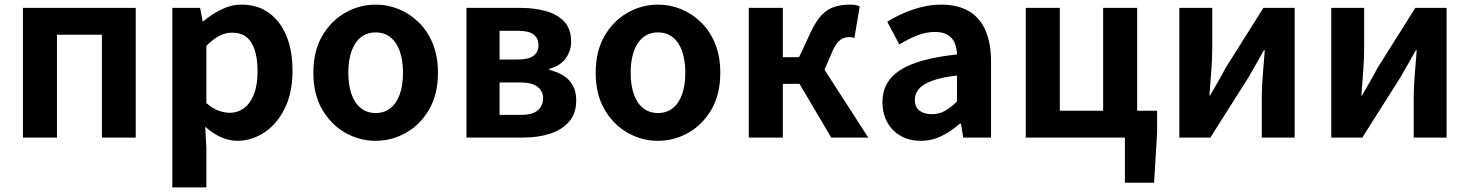

<svg xmlns="http://www.w3.org/2000/svg" viewBox="-20 -594 6345 829"><path d="M79 0V-560H566V0H420V-444H226V0Z M724 215V-560H844L855 -502H858Q893 -532 935.5 -553Q978 -574 1023 -574Q1092 -574 1141 -538.5Q1190 -503 1216.5 -439.5Q1243 -376 1243 -289Q1243 -193 1209 -125Q1175 -57 1120.5 -21.5Q1066 14 1005 14Q969 14 933.5 -2Q898 -18 866 -47L871 44V215ZM973 -107Q1006 -107 1033 -126.5Q1060 -146 1076 -186Q1092 -226 1092 -287Q1092 -340 1080 -377.5Q1068 -415 1044 -434Q1020 -453 981 -453Q953 -453 926.5 -439Q900 -425 871 -396V-149Q898 -125 924 -116Q950 -107 973 -107Z M1602 14Q1532 14 1470.5 -21Q1409 -56 1371 -121.5Q1333 -187 1333 -280Q1333 -373 1371 -438.5Q1409 -504 1470.5 -539Q1532 -574 1602 -574Q1655 -574 1703 -554Q1751 -534 1789 -496.5Q1827 -459 1849 -404.5Q1871 -350 1871 -280Q1871 -187 1833 -121.5Q1795 -56 1733.5 -21Q1672 14 1602 14ZM1602 -106Q1640 -106 1666.5 -127.5Q1693 -149 1706.5 -188Q1720 -227 1720 -280Q1720 -333 1706.5 -372Q1693 -411 1666.5 -432.5Q1640 -454 1602 -454Q1564 -454 1537.5 -432.5Q1511 -411 1497.5 -372Q1484 -333 1484 -280Q1484 -227 1497.5 -188Q1511 -149 1537.5 -127.5Q1564 -106 1602 -106Z M1994 0V-560H2225Q2288 -560 2337.5 -546Q2387 -532 2416.5 -500.5Q2446 -469 2446 -413Q2446 -375 2423 -342.5Q2400 -310 2352 -297V-292Q2386 -284 2412 -268Q2438 -252 2453 -225.5Q2468 -199 2468 -161Q2468 -104 2437 -68.5Q2406 -33 2354.5 -16.5Q2303 0 2238 0ZM2137 -337H2214Q2263 -337 2284 -353.5Q2305 -370 2305 -398Q2305 -428 2284.5 -444.5Q2264 -461 2216 -461H2137ZM2137 -98H2229Q2280 -98 2302.5 -118Q2325 -138 2325 -171Q2325 -200 2301 -219Q2277 -238 2226 -238H2137Z M2821 14Q2751 14 2689.5 -21Q2628 -56 2590 -121.5Q2552 -187 2552 -280Q2552 -373 2590 -438.5Q2628 -504 2689.5 -539Q2751 -574 2821 -574Q2874 -574 2922 -554Q2970 -534 3008 -496.5Q3046 -459 3068 -404.5Q3090 -350 3090 -280Q3090 -187 3052 -121.5Q3014 -56 2952.5 -21Q2891 14 2821 14ZM2821 -106Q2859 -106 2885.5 -127.5Q2912 -149 2925.5 -188Q2939 -227 2939 -280Q2939 -333 2925.5 -372Q2912 -411 2885.5 -432.5Q2859 -454 2821 -454Q2783 -454 2756.5 -432.5Q2730 -411 2716.5 -372Q2703 -333 2703 -280Q2703 -227 2716.5 -188Q2730 -149 2756.5 -127.5Q2783 -106 2821 -106Z M3213 0V-560H3360V-347H3430L3481 -456Q3504 -505 3528.5 -530Q3553 -555 3583 -564.5Q3613 -574 3650 -574Q3662 -574 3672.5 -572.5Q3683 -571 3692 -566L3669 -430Q3664 -432 3659 -433Q3654 -434 3648 -434Q3634 -434 3622 -429.5Q3610 -425 3598 -412Q3586 -399 3574 -372L3540 -293L3729 0H3569L3432 -232H3360V0Z M3955 14Q3906 14 3868.5 -7.5Q3831 -29 3810.5 -67Q3790 -105 3790 -153Q3790 -242 3867 -291.5Q3944 -341 4112 -359Q4111 -387 4102 -408.5Q4093 -430 4072.5 -443Q4052 -456 4017 -456Q3978 -456 3940 -441Q3902 -426 3863 -402L3811 -500Q3844 -521 3881 -537Q3918 -553 3959 -563.5Q4000 -574 4044 -574Q4115 -574 4163 -546Q4211 -518 4235 -463Q4259 -408 4259 -327V0H4139L4129 -60H4124Q4088 -28 4046 -7Q4004 14 3955 14ZM4004 -101Q4035 -101 4060.5 -115.5Q4086 -130 4112 -156V-268Q4044 -260 4004 -245Q3964 -230 3947 -209.5Q3930 -189 3930 -164Q3930 -131 3950.5 -116Q3971 -101 4004 -101Z M4837 195V0H4409V-560H4556V-116H4743V-560H4890V-116H4976V-20L4963 195Z M5072 0V-560H5214V-383Q5214 -341 5210 -288Q5206 -235 5202 -182H5205Q5220 -208 5239.5 -242Q5259 -276 5272 -301L5435 -560H5570V0H5428V-176Q5428 -219 5432.5 -272Q5437 -325 5441 -377H5437Q5423 -352 5403.5 -317.5Q5384 -283 5370 -259L5206 0Z M5728 0V-560H5870V-383Q5870 -341 5866 -288Q5862 -235 5858 -182H5861Q5876 -208 5895.5 -242Q5915 -276 5928 -301L6091 -560H6226V0H6084V-176Q6084 -219 6088.5 -272Q6093 -325 6097 -377H6093Q6079 -352 6059.5 -317.5Q6040 -283 6026 -259L5862 0Z"/></svg>

Font: Farlight84_Sys_V01
Style: Bold
Weight: 700
Designer: Monotype Design Team, Nadine Chahine and Nizar Qandah
Foundry: Monotype Imaging Inc.
Version: Version 2.004;October 31, 2024;FontCreator 14.0.0.2814 64-bi